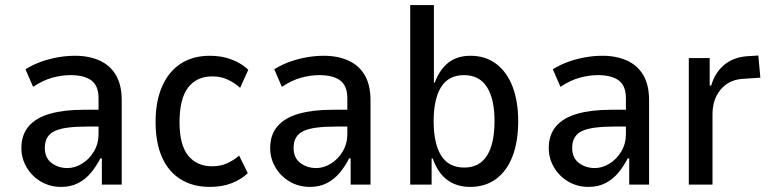

<svg xmlns="http://www.w3.org/2000/svg" viewBox="-20 -725 3035 754"><path d="M220 9Q176 9 140.5 -12Q105 -33 84.5 -68Q64 -103 64 -143Q64 -196 93 -229.5Q122 -263 177 -278.5Q232 -294 309 -294H380V-228H322Q279 -228 247.5 -224Q216 -220 196 -211Q176 -202 166 -185.5Q156 -169 156 -144Q156 -105 182.5 -85Q209 -65 245 -65Q274 -65 302.5 -82.5Q331 -100 349 -130.5Q367 -161 367 -198V-339Q367 -388 339 -409Q311 -430 257 -430Q223 -430 186 -420Q149 -410 110 -384L80 -453Q111 -472 142.5 -483Q174 -494 207.5 -500Q241 -506 275 -506Q329 -506 370.5 -487.5Q412 -469 435 -430.5Q458 -392 458 -331V0H380V-103H374Q359 -73 337.5 -47Q316 -21 287 -6Q258 9 220 9Z M804 9Q738 9 690 -20.5Q642 -50 616.5 -107Q591 -164 591 -246Q591 -328 617 -386.5Q643 -445 690.5 -475.5Q738 -506 804 -506Q852 -506 890.5 -491Q929 -476 955 -451L923 -380Q901 -400 874 -412.5Q847 -425 814 -425Q752 -425 718.5 -381Q685 -337 685 -245Q685 -156 719 -114Q753 -72 813 -72Q847 -72 873.5 -84.5Q900 -97 919 -114L953 -45Q927 -20 889.5 -5.5Q852 9 804 9Z M1197 9Q1153 9 1117.5 -12Q1082 -33 1061.5 -68Q1041 -103 1041 -143Q1041 -196 1070 -229.5Q1099 -263 1154 -278.5Q1209 -294 1286 -294H1357V-228H1299Q1256 -228 1224.5 -224Q1193 -220 1173 -211Q1153 -202 1143 -185.5Q1133 -169 1133 -144Q1133 -105 1159.5 -85Q1186 -65 1222 -65Q1251 -65 1279.5 -82.5Q1308 -100 1326 -130.5Q1344 -161 1344 -198V-339Q1344 -388 1316 -409Q1288 -430 1234 -430Q1200 -430 1163 -420Q1126 -410 1087 -384L1057 -453Q1088 -472 1119.5 -483Q1151 -494 1184.5 -500Q1218 -506 1252 -506Q1306 -506 1347.5 -487.5Q1389 -469 1412 -430.5Q1435 -392 1435 -331V0H1357V-103H1351Q1336 -73 1314.5 -47Q1293 -21 1264 -6Q1235 9 1197 9Z M1826 9Q1774 9 1737 -18Q1700 -45 1679 -103H1675V0H1591V-705H1684V-400H1687Q1707 -453 1741.5 -479.5Q1776 -506 1827 -506Q1887 -506 1929 -474Q1971 -442 1993 -384.5Q2015 -327 2015 -249Q2015 -170 1993 -112Q1971 -54 1928.5 -22.5Q1886 9 1826 9ZM1803 -67Q1863 -67 1892.5 -114Q1922 -161 1922 -249Q1922 -337 1892 -383.5Q1862 -430 1802 -430Q1742 -430 1712.5 -383.5Q1683 -337 1683 -249Q1683 -161 1712.5 -114Q1742 -67 1803 -67Z M2291 9Q2247 9 2211.5 -12Q2176 -33 2155.5 -68Q2135 -103 2135 -143Q2135 -196 2164 -229.5Q2193 -263 2248 -278.5Q2303 -294 2380 -294H2451V-228H2393Q2350 -228 2318.5 -224Q2287 -220 2267 -211Q2247 -202 2237 -185.5Q2227 -169 2227 -144Q2227 -105 2253.5 -85Q2280 -65 2316 -65Q2345 -65 2373.5 -82.5Q2402 -100 2420 -130.5Q2438 -161 2438 -198V-339Q2438 -388 2410 -409Q2382 -430 2328 -430Q2294 -430 2257 -420Q2220 -410 2181 -384L2151 -453Q2182 -472 2213.5 -483Q2245 -494 2278.5 -500Q2312 -506 2346 -506Q2400 -506 2441.5 -487.5Q2483 -469 2506 -430.5Q2529 -392 2529 -331V0H2451V-103H2445Q2430 -73 2408.5 -47Q2387 -21 2358 -6Q2329 9 2291 9Z M2685 0V-497H2767V-389H2773Q2787 -438 2822 -468.5Q2857 -499 2911 -504L2958 -507L2966 -420L2892 -415Q2840 -410 2809 -372Q2778 -334 2778 -276V0Z"/></svg>

Font: Nunito Sans 7pt Condensed Medium
Style: Regular
Weight: 500
Width: 3
Designer: Vernon Adams
Foundry: Vernon Adams
Version: Version 3.101;gftools[0.9.27]